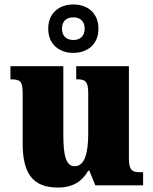

<svg xmlns="http://www.w3.org/2000/svg" viewBox="-20 -834 689 864"><path d="M310 -596C373 -596 423 -634 423 -705C423 -776 373 -814 310 -814C247 -814 197 -776 197 -705C197 -634 247 -596 310 -596ZM310 -654C283 -654 259 -668 259 -705C259 -742 283 -756 310 -756C337 -756 361 -742 361 -705C361 -668 337 -654 310 -654ZM241 10C308 10 350 -18 377 -66H382L409 0H624V-59H612C580 -59 560 -63 560 -120V-536H323V-477H327C359 -477 377 -472 377 -417V-233C377 -142 360 -86 316 -86C275 -86 265 -139 265 -230V-536H27V-477H30C78 -477 82 -462 82 -405V-189C82 -55 126 10 241 10Z"/></svg>

Font: Noto Serif Tamil SemiCondensed Black
Style: Italic
Weight: 900
Width: 4
Italic angle: -12°
Designer: Indian Type Foundry, Tom Grace, and the Monotype Design Team
Foundry: Monotype Imaging Inc.
Version: Version 2.003